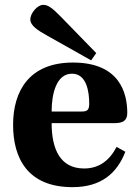

<svg xmlns="http://www.w3.org/2000/svg" viewBox="-20 -760 559 792"><path d="M34 -245C34 -109 93 12 279 12C398 12 463 -46 497 -134L461 -154C431 -97 388 -65 327 -65C227 -65 193 -147 193 -252H451C487 -252 505 -262 505 -294C505 -376 474 -502 281 -502C101 -502 34 -385 34 -245ZM193 -300C193 -372 212 -456 277 -456C338 -456 348 -380 348 -333C348 -306 340 -300 317 -300ZM105 -680C105 -654 137 -634 173 -614L356 -511L377 -541L232 -690C195 -728 178 -740 158 -740C134 -740 105 -705 105 -680Z"/></svg>

Font: Heuristica
Style: Bold
Weight: 700
Version: Version 1.0.1